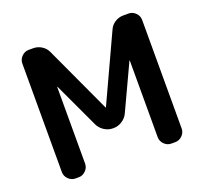

<svg xmlns="http://www.w3.org/2000/svg" viewBox="-125 -877 1088 1024"><g transform="rotate(-20 419.0 -365.0)"><path d="M136 0Q113 0 96 -17Q79 -34 79 -57V-673Q79 -696 96 -713Q113 -730 136 -730H161Q187 -730 209 -716Q231 -702 241 -679L416 -301Q416 -300 417 -300Q418 -300 418 -301L593 -679Q603 -702 625 -716Q647 -730 673 -730H702Q725 -730 742 -713Q759 -696 759 -673V-57Q759 -34 742 -17Q725 0 702 0H680Q657 0 640 -17Q623 -34 623 -57V-492Q623 -493 622 -493Q621 -493 621 -492L501 -235Q490 -212 467.5 -197.5Q445 -183 420 -183H414Q389 -183 366.5 -197.5Q344 -212 333 -235L213 -492Q213 -493 212 -493Q211 -493 211 -492V-57Q211 -34 194 -17Q177 0 154 0Z"/></g></svg>

Font: Rounded Mplus 1c Bold
Style: Bold
Weight: 700
Version: Version 1.059.20150529